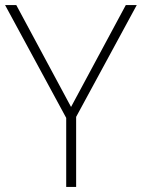

<svg xmlns="http://www.w3.org/2000/svg" viewBox="-20 -734 557 754"><path d="M240 0V-271L0 -714H44L259 -314L474 -714H517L279 -275V0Z"/></svg>

Font: Noto Sans Symbols ExtraLight
Style: Regular
Weight: 250
Version: Version 2.002